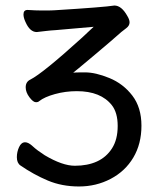

<svg xmlns="http://www.w3.org/2000/svg" viewBox="-20 -507 580 695"><path d="M54 92Q41 83 41 62Q41 43 49 25.5Q57 8 71 8Q83 8 98.5 22.5Q114 37 142 55Q206 93 251 93Q297 93 331 77.5Q365 62 385.5 30Q406 -2 406 -51Q406 -99 385 -126Q345 -177 258 -177Q217 -177 179 -166.5Q141 -156 122 -141Q118 -137 110 -137Q100 -137 86.5 -155Q73 -173 73 -191Q73 -211 90 -219Q135 -242 274 -368L319 -410L182 -398Q164 -397 147.5 -395Q131 -393 113 -391Q88 -391 72 -428Q65 -443 65 -455Q65 -471 80 -471Q110 -469 132 -469Q173 -469 180 -470Q357 -481 394 -487Q420 -487 441 -449Q449 -436 449 -426Q449 -414 437 -405L419 -391Q389 -364 317.5 -304Q246 -244 245 -244Q250 -245 288 -245Q326 -245 376 -224.5Q426 -204 459 -161Q492 -118 492 -52Q492 14 462.5 63.5Q433 113 380.5 140.5Q328 168 266 168Q204 168 153 146.5Q102 125 54 92Z"/></svg>

Font: LXGW WenKai Medium
Style: Regular
Weight: 500
Designer: LXGW / Fontworks Inc.
Foundry: LXGW / Fontworks Inc.
Version: Version 1.501; October 10, 2024